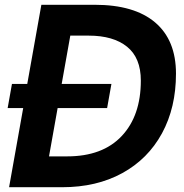

<svg xmlns="http://www.w3.org/2000/svg" viewBox="-20 -783 768 803"><path d="M376 -763Q542 -763 629 -689Q716 -615 716 -475Q716 -333 657.5 -225.5Q599 -118 491.5 -59Q384 0 240 0H18L77 -331H12L30 -432H94L153 -763ZM261 -129Q409 -129 489 -214Q569 -299 569 -446Q569 -541 511.5 -587.5Q454 -634 351 -634H274L238 -432H446L428 -331H221L185 -129Z"/></svg>

Font: Open Sauce One
Style: Bold Italic
Weight: 700
Italic angle: -10°
Designer: Alfredo Marco Pradil
Foundry: Creative Sauce Fz LLC
Version: Version 1.477